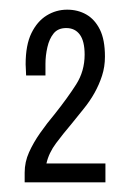

<svg xmlns="http://www.w3.org/2000/svg" viewBox="-20 -817 262 397"><path d="M31 -440V-460Q31 -482 40 -502Q49 -522 63 -542Q77 -562 93 -581Q120 -615 137.5 -642.5Q155 -670 155 -704Q155 -732 145 -745.5Q135 -759 117 -759Q100 -759 91 -748Q82 -737 78 -719.5Q74 -702 74 -685V-661H34Q34 -666 33.5 -673Q33 -680 33 -684Q33 -724 45 -748.5Q57 -773 76.5 -785Q96 -797 119 -797Q141 -797 158.5 -787Q176 -777 186.5 -756Q197 -735 197 -700Q197 -679 191 -660.5Q185 -642 175.5 -625Q166 -608 153 -592Q140 -576 128 -561Q111 -541 96 -521Q81 -501 76 -479H198V-440Z"/></svg>

Font: Archivo ExtraCondensed ExtraLight
Style: Regular
Weight: 250
Width: 2
Designer: Hector Gatti
Foundry: Omnibus-Type
Version: Version 2.001